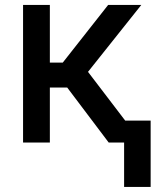

<svg xmlns="http://www.w3.org/2000/svg" viewBox="-20 -565 657 761"><path d="M542.6 0H410.9L246.4 -218H177.6V0H71.4V-545.5H177.6V-316.8H228.7L408.7 -545.5H540.1L328.8 -280.2ZM577.1 175.8H471.9V-87H577.1Z"/></svg>

Font: Linik Sans Medium
Style: Regular
Weight: 500
Designer: Rasmus Andersson (font), Cristiano Sobral (main changes)
Foundry: rsms
Version: Version 3.018;June 1, 2022;FontCreator 14.0.0.2814 64-bit; t